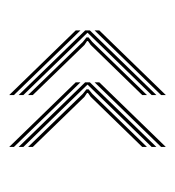

<svg xmlns="http://www.w3.org/2000/svg" viewBox="-2 -512 372 407"><g transform="rotate(90 183.5 -309.0)"><path d="M182 -163 45 -304V-314L182 -455V-445L49.8 -309L182 -173ZM182 -143 45 -284V-294L182 -153ZM182 -183 69.5 -299 59.8 -306.8V-311.2L69.5 -319.2L182 -435V-425L75.8 -315.8L67.5 -310V-308L75.8 -302.5L182 -193ZM45 -324V-334L182 -475V-465ZM292 -163 155 -304V-314L292 -455V-445L159.8 -309L292 -173ZM292 -143 155 -284V-294L292 -153ZM292 -183 179.5 -299 169.8 -306.8V-311.2L179.5 -319.2L292 -435V-425L185.8 -315.8L177.5 -310V-308L185.8 -302.5L292 -193ZM155 -324V-334L292 -475V-465Z"/></g></svg>

Font: Big Shoulders Inline Text Thin Thin
Style: Regular
Weight: 250
Version: Version 2.002